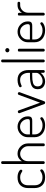

<svg xmlns="http://www.w3.org/2000/svg" viewBox="1259 -2065 813 3371"><g transform="rotate(-90 1665.5 -379.5)"><path d="M237 6Q145 6 97 -45Q49 -96 49 -179V-293Q49 -375 96.5 -426.5Q144 -478 237 -478Q294 -478 333 -457.5Q372 -437 372 -417Q372 -408 365 -400.5Q358 -393 349 -393Q344 -393 331.5 -402.5Q319 -412 295 -422Q271 -432 238 -432Q171 -432 134.5 -395Q98 -358 98 -293V-179Q98 -113 134 -76.5Q170 -40 239 -40Q274 -40 299 -50Q324 -60 337 -70Q350 -80 356 -80Q365 -80 371.5 -72.5Q378 -65 378 -56Q378 -35 337.5 -14.5Q297 6 237 6Z M521 -295V-22Q521 -14 513.5 -7Q506 0 496 0Q486 0 479 -6.5Q472 -13 472 -22V-745Q472 -754 479 -760Q486 -766 496 -766Q507 -766 514 -760Q521 -754 521 -745V-402Q538 -434 572.5 -456Q607 -478 654 -478Q727 -478 780 -424Q833 -370 833 -295V-22Q833 0 808 0Q784 0 784 -22V-295Q784 -348 744 -390Q704 -432 650 -432Q599 -432 560 -394.5Q521 -357 521 -295Z M1126 -478Q1200 -478 1254 -426Q1308 -374 1308 -297Q1308 -270 1301.5 -253.5Q1295 -237 1281 -230Q1267 -223 1255.5 -221.5Q1244 -220 1223 -220H991V-178Q991 -115 1036 -77Q1081 -39 1152 -39Q1188 -39 1213 -49Q1238 -59 1251 -69Q1264 -79 1271 -79Q1280 -79 1287 -71Q1294 -63 1294 -55Q1294 -36 1252.5 -15Q1211 6 1150 6Q1058 6 1000 -45Q942 -96 942 -179V-298Q942 -372 996 -425Q1050 -478 1126 -478ZM991 -261H1204Q1238 -261 1249 -268Q1260 -275 1260 -297Q1260 -350 1222 -392Q1184 -434 1126 -434Q1070 -434 1030.5 -395Q991 -356 991 -302Z M1525 -7 1367 -435Q1363 -447 1363 -450Q1363 -459 1371.5 -466Q1380 -473 1391 -473Q1407 -473 1411 -461L1548 -83L1685 -455Q1692 -473 1705 -473Q1715 -473 1724.5 -466.5Q1734 -460 1734 -451L1730 -435L1572 -7Q1565 7 1548 7Q1531 7 1525 -7Z M1948 -478Q2037 -478 2079 -423.5Q2121 -369 2121 -286V-22Q2121 -13 2114 -6.5Q2107 0 2097 0Q2087 0 2080 -6.5Q2073 -13 2073 -22V-70Q2007 6 1923 6Q1862 6 1823.5 -27.5Q1785 -61 1785 -126Q1785 -201 1844.5 -230.5Q1904 -260 2018 -260H2072V-286Q2072 -346 2040.5 -389.5Q2009 -433 1946 -433Q1908 -433 1875 -419Q1842 -405 1841 -405Q1831 -405 1825 -414Q1819 -423 1819 -432Q1819 -449 1860.5 -463.5Q1902 -478 1948 -478ZM2072 -146V-220H2023Q1980 -220 1951 -217Q1922 -214 1893 -205.5Q1864 -197 1849 -177.5Q1834 -158 1834 -128Q1834 -83 1860.5 -60.5Q1887 -38 1930 -38Q1981 -38 2026.5 -74.5Q2072 -111 2072 -146Z M2281 -766Q2292 -766 2299 -760Q2306 -754 2306 -745V-22Q2306 -14 2298.5 -7Q2291 0 2281 0Q2271 0 2264 -6.5Q2257 -13 2257 -22V-745Q2257 -754 2264 -760Q2271 -766 2281 -766Z M2470 -472Q2495 -472 2495 -452V-22Q2495 -14 2487.5 -7Q2480 0 2470 0Q2460 0 2453 -6.5Q2446 -13 2446 -22V-452Q2446 -472 2470 -472ZM2470 -693Q2485 -693 2496 -682.5Q2507 -672 2507 -658Q2507 -643 2496 -632Q2485 -621 2470 -621Q2454 -621 2443 -632Q2432 -643 2432 -658Q2432 -672 2443 -682.5Q2454 -693 2470 -693Z M2793 -478Q2867 -478 2921 -426Q2975 -374 2975 -297Q2975 -270 2968.5 -253.5Q2962 -237 2948 -230Q2934 -223 2922.5 -221.5Q2911 -220 2890 -220H2658V-178Q2658 -115 2703 -77Q2748 -39 2819 -39Q2855 -39 2880 -49Q2905 -59 2918 -69Q2931 -79 2938 -79Q2947 -79 2954 -71Q2961 -63 2961 -55Q2961 -36 2919.5 -15Q2878 6 2817 6Q2725 6 2667 -45Q2609 -96 2609 -179V-298Q2609 -372 2663 -425Q2717 -478 2793 -478ZM2658 -261H2871Q2905 -261 2916 -268Q2927 -275 2927 -297Q2927 -350 2889 -392Q2851 -434 2793 -434Q2737 -434 2697.5 -395Q2658 -356 2658 -302Z M3298 -432H3262Q3208 -432 3167.5 -391.5Q3127 -351 3127 -286V-22Q3127 -14 3119.5 -7Q3112 0 3102 0Q3092 0 3085 -6.5Q3078 -13 3078 -22V-452Q3078 -472 3102 -472Q3112 -472 3119 -466.5Q3126 -461 3126 -452V-401Q3144 -434 3179.5 -456Q3215 -478 3262 -478H3298Q3307 -478 3313.5 -471.5Q3320 -465 3320 -455Q3320 -445 3313.5 -438.5Q3307 -432 3298 -432Z"/></g></svg>

Font: Dosis
Style: Light
Weight: 300
Designer: Edgar Tolentino, Pablo Impallari, Igino Marini
Foundry: Edgar Tolentino, Pablo Impallari, Igino Marini
Version: Version 1.007